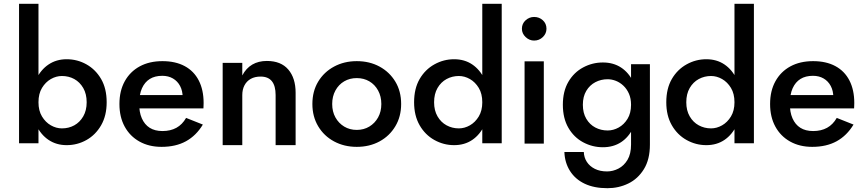

<svg xmlns="http://www.w3.org/2000/svg" viewBox="-20 -776 4524 1008"><path d="M182 -756H80V-24H182ZM540 -239Q540 -311 511 -361Q482 -411 434 -438Q386 -465 330 -465Q276 -465 235 -437.5Q194 -410 170 -360Q146 -310 146 -239Q146 -170 170 -119.5Q194 -69 235 -41.5Q276 -14 330 -14Q386 -14 434 -41Q482 -68 511 -118.5Q540 -169 540 -239ZM435 -239Q435 -196 417 -165Q399 -134 370 -118Q341 -102 305 -102Q275 -102 247 -118Q219 -134 200.5 -164.5Q182 -195 182 -239Q182 -284 200.5 -314.5Q219 -345 247 -361Q275 -377 305 -377Q341 -377 370 -361Q399 -345 417 -314Q435 -283 435 -239Z M828 -5Q903 -5 956.5 -34.5Q1010 -64 1045 -122L957 -157Q937 -122 906 -105Q875 -88 833 -88Q793 -88 766 -105Q739 -122 724.5 -155Q710 -188 711 -234Q711 -281 725.5 -313Q740 -345 766.5 -361.5Q793 -378 832 -378Q864 -378 888 -364Q912 -350 925.5 -324.5Q939 -299 939 -265Q939 -258 935.5 -248.5Q932 -239 929 -234L960 -277H668V-207H1048Q1048 -210 1048.5 -218.5Q1049 -227 1049 -235Q1049 -304 1023.5 -353.5Q998 -403 949.5 -429Q901 -455 833 -455Q764 -455 713.5 -427.5Q663 -400 635 -349.5Q607 -299 607 -230Q607 -162 634.5 -111.5Q662 -61 712 -33Q762 -5 828 -5Z M1427 -277V-14H1532V-289Q1532 -366 1493.5 -411Q1455 -456 1381 -456Q1337 -456 1304.5 -437Q1272 -418 1252 -380V-446H1149V-14H1252V-277Q1252 -306 1263.5 -328Q1275 -350 1296.5 -362Q1318 -374 1348 -374Q1388 -374 1407.5 -349.5Q1427 -325 1427 -277Z M1620 -230Q1620 -164 1650.5 -113Q1681 -62 1734 -33.5Q1787 -5 1853 -5Q1920 -5 1972.5 -33.5Q2025 -62 2055.5 -113Q2086 -164 2086 -230Q2086 -297 2055.5 -347.5Q2025 -398 1972.5 -426.5Q1920 -455 1853 -455Q1787 -455 1734 -426.5Q1681 -398 1650.5 -347.5Q1620 -297 1620 -230ZM1724 -230Q1724 -270 1741 -301Q1758 -332 1787 -349Q1816 -366 1853 -366Q1890 -366 1919 -349Q1948 -332 1965 -301Q1982 -270 1982 -230Q1982 -190 1965 -159.5Q1948 -129 1919 -111.5Q1890 -94 1853 -94Q1816 -94 1787 -111.5Q1758 -129 1741 -159.5Q1724 -190 1724 -230Z M2512 -756V-24H2614V-756ZM2154 -239Q2154 -169 2183 -118.5Q2212 -68 2260.5 -41Q2309 -14 2364 -14Q2419 -14 2459.5 -41.5Q2500 -69 2524 -119.5Q2548 -170 2548 -239Q2548 -310 2524 -360Q2500 -410 2459.5 -437.5Q2419 -465 2364 -465Q2309 -465 2260.5 -438Q2212 -411 2183 -361Q2154 -311 2154 -239ZM2259 -239Q2259 -283 2277 -314Q2295 -345 2324.5 -361Q2354 -377 2389 -377Q2419 -377 2447 -361Q2475 -345 2493.5 -314.5Q2512 -284 2512 -239Q2512 -195 2493.5 -164.5Q2475 -134 2447 -118Q2419 -102 2389 -102Q2354 -102 2324.5 -118Q2295 -134 2277 -165Q2259 -196 2259 -239Z M2720 -625Q2720 -600 2739.5 -581.5Q2759 -563 2784 -563Q2811 -563 2830 -581.5Q2849 -600 2849 -625Q2849 -652 2830 -669.5Q2811 -687 2784 -687Q2759 -687 2739.5 -669.5Q2720 -652 2720 -625ZM2734 -454V-22H2835V-454Z M2943 22Q2945 78 2972.5 121.5Q3000 165 3049.5 188.5Q3099 212 3169 212Q3228 212 3278.5 187.5Q3329 163 3360.5 112Q3392 61 3392 -17V-439H3293V-17Q3293 32 3274.5 63Q3256 94 3227 109Q3198 124 3167 124Q3130 124 3103 110.5Q3076 97 3061 74Q3046 51 3045 22ZM2935 -226Q2935 -155 2964 -105Q2993 -55 3041.5 -29Q3090 -3 3145 -3Q3200 -3 3240.5 -29.5Q3281 -56 3305 -106Q3329 -156 3329 -226Q3329 -296 3305 -345.5Q3281 -395 3240.5 -421.5Q3200 -448 3145 -448Q3090 -448 3041.5 -422Q2993 -396 2964 -346.5Q2935 -297 2935 -226ZM3040 -226Q3040 -269 3058 -299Q3076 -329 3105.5 -344.5Q3135 -360 3170 -360Q3192 -360 3213.5 -351.5Q3235 -343 3253 -326Q3271 -309 3282 -284Q3293 -259 3293 -226Q3293 -182 3274.5 -152Q3256 -122 3228 -106.5Q3200 -91 3170 -91Q3135 -91 3105.5 -106.5Q3076 -122 3058 -152.5Q3040 -183 3040 -226Z M3836 -756V-24H3938V-756ZM3478 -239Q3478 -169 3507 -118.5Q3536 -68 3584.5 -41Q3633 -14 3688 -14Q3743 -14 3783.5 -41.5Q3824 -69 3848 -119.5Q3872 -170 3872 -239Q3872 -310 3848 -360Q3824 -410 3783.5 -437.5Q3743 -465 3688 -465Q3633 -465 3584.5 -438Q3536 -411 3507 -361Q3478 -311 3478 -239ZM3583 -239Q3583 -283 3601 -314Q3619 -345 3648.5 -361Q3678 -377 3713 -377Q3743 -377 3771 -361Q3799 -345 3817.5 -314.5Q3836 -284 3836 -239Q3836 -195 3817.5 -164.5Q3799 -134 3771 -118Q3743 -102 3713 -102Q3678 -102 3648.5 -118Q3619 -134 3601 -165Q3583 -196 3583 -239Z M4244 -5Q4319 -5 4372.5 -34.5Q4426 -64 4461 -122L4373 -157Q4353 -122 4322 -105Q4291 -88 4249 -88Q4209 -88 4182 -105Q4155 -122 4140.5 -155Q4126 -188 4127 -234Q4127 -281 4141.5 -313Q4156 -345 4182.5 -361.5Q4209 -378 4248 -378Q4280 -378 4304 -364Q4328 -350 4341.5 -324.5Q4355 -299 4355 -265Q4355 -258 4351.5 -248.5Q4348 -239 4345 -234L4376 -277H4084V-207H4464Q4464 -210 4464.5 -218.5Q4465 -227 4465 -235Q4465 -304 4439.5 -353.5Q4414 -403 4365.5 -429Q4317 -455 4249 -455Q4180 -455 4129.5 -427.5Q4079 -400 4051 -349.5Q4023 -299 4023 -230Q4023 -162 4050.5 -111.5Q4078 -61 4128 -33Q4178 -5 4244 -5Z"/></svg>

Font: SpinnyJost
Style: Regular
Weight: 500
Version: Version 3.710